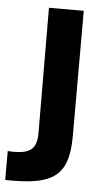

<svg xmlns="http://www.w3.org/2000/svg" viewBox="-112 -548 421 786"><g transform="rotate(5 98.0 -155.0)"><path d="M-60 204C-49 204 -39 204 -29 204C147 204 200 153 200 0V-514H57L59 2C59 62 35 86 -34 86C-42 86 -51 86 -60 85Z"/></g></svg>

Font: Arthouse Owned
Style: Bold
Weight: 700
Designer: Jeremy Tribby
Foundry: Tribby Type
Version: Version 1.000;PS 001.000;hotconv 1.0.88;makeotf.lib2.5.64775